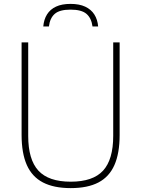

<svg xmlns="http://www.w3.org/2000/svg" viewBox="-20 -958 726 987"><path d="M343.5 9Q257 9 201 -20Q145 -49 118 -109.5Q91 -170 91 -264.5V-740H125V-259.5Q125 -138 177.2 -81Q229.5 -24 343.5 -24Q458 -24 510 -81Q562 -138 562 -259.5V-740H595V-264.5Q595 -170 568.2 -109.5Q541.5 -49 486 -20Q430.5 9 343.5 9ZM202.5 -822Q205.5 -858 221.8 -884Q238 -910 268 -924Q298 -938 342.5 -938Q387.5 -938 418 -923.8Q448.5 -909.5 465 -883.5Q481.5 -857.5 484.5 -822H455.5Q450 -864.5 424.8 -886.5Q399.5 -908.5 342.5 -908.5Q286 -908.5 261.2 -886.5Q236.5 -864.5 231.5 -822Z"/></svg>

Font: Encode Sans Condensed Thin Thin
Style: Regular
Weight: 250
Version: Version 3.002